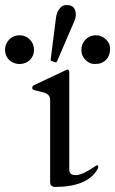

<svg xmlns="http://www.w3.org/2000/svg" viewBox="-40 -729 457 762"><path d="M397 -537Q397 -494 362 -479Q352 -475 334 -475Q316 -475 299.5 -491Q283 -507 283 -531Q283 -555 299.5 -572Q316 -589 340 -589Q364 -589 380.5 -572.5Q397 -556 397 -537ZM38 -475Q13 -475 -3.5 -491Q-20 -507 -20 -531Q-20 -555 -3.5 -572Q13 -589 38 -589Q62 -589 78.5 -572Q95 -555 95 -531Q95 -507 78.5 -491Q62 -475 38 -475ZM225 -709Q261 -709 261 -669Q261 -658 252 -638L186 -485Q184 -481 182 -481L164 -487Q161 -488 161 -492L182 -657Q185 -680 194 -691.5Q203 -703 208.5 -706Q214 -709 225 -709ZM333 -66Q342 -73 346 -73Q350 -73 350 -66Q350 -62 346 -56Q306 13 176 13Q171 13 165 8.5Q159 4 159 -7V-333Q159 -353 137 -361Q127 -364 115.5 -366.5Q104 -369 97.5 -371Q91 -373 89.5 -374.5Q88 -376 88 -381.5Q88 -387 95 -391L220 -450Q226 -453 227 -453Q235 -453 235 -441V-55Q235 -34 260.5 -34Q286 -34 333 -66Z"/></svg>

Font: Cardo
Style: Regular
Weight: 400
Designer: David J. Perry
Foundry: David J. Perry
Version: Version 1.0451